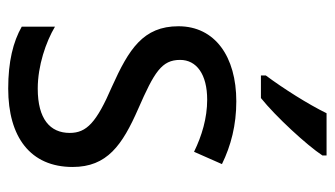

<svg xmlns="http://www.w3.org/2000/svg" viewBox="-194 -678 816 468"><g transform="rotate(90 214.0 -444.0)"><path d="M359 -822V-832H256C234 -787 196 -727 164 -684V-672H219C264 -708 334 -784 359 -822ZM387 -213C387 -297 334 -334 245 -373C156 -412 126 -430 126 -475C126 -515 161 -541 223 -541C268 -541 311 -528 350 -509L380 -577C335 -599 285 -612 227 -612C118 -612 44 -560 44 -471C44 -385 100 -350 191 -309C279 -271 304 -247 304 -206C304 -158 270 -128 196 -128C140 -128 82 -148 45 -170V-89C82 -68 130 -56 196 -56C314 -56 387 -110 387 -213Z"/></g></svg>

Font: Noto Sans Malayalam UI SemiCondensed
Style: Regular
Weight: 400
Width: 4
Designer: Jelle Bosma - Monotype Design Team
Foundry: Monotype Imaging Inc.
Version: Version 2.104